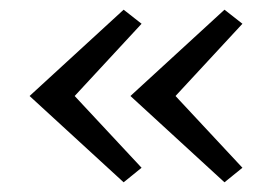

<svg xmlns="http://www.w3.org/2000/svg" viewBox="-20 -409 573 396"><path d="M134 -211 272 -63 235 -33 41 -211 235 -389 272 -360ZM342 -211 480 -63 443 -33 249 -211 443 -389 480 -360Z"/></svg>

Font: Ysabeau
Style: Regular
Weight: 400
Designer: Christian Thalmann (Catharsis Fonts)
Version: Version 0.003